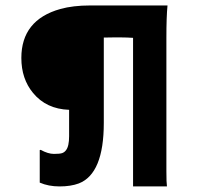

<svg xmlns="http://www.w3.org/2000/svg" viewBox="-20 -669 706 689"><path d="M262.7 -10.7Q233.9 0 193.8 0Q153.8 0 122.6 -13.7V-130.4L126 -131.3Q152.3 -116.7 173.6 -116.7Q194.8 -116.7 203.1 -119.6Q211.4 -122.6 216.8 -129.9Q228 -144 228 -180.2V-274.9Q146 -277.8 98.6 -335.4Q56.6 -386.2 56.6 -460.9Q56.6 -597.2 196.3 -636.7Q242.2 -649.4 303.2 -649.4H581.1Q577.1 -609.4 577.1 -532.7V-54.7Q577.1 -12.7 579.1 0H457.5V-533.2Q434.1 -534.7 417 -534.7H384.3Q368.7 -534.7 352.5 -534.2V-228Q352.5 -45.4 262.7 -10.7Z"/></svg>

Font: Hammersmith One
Style: Regular
Weight: 400
Designer: Nicole Fally
Foundry: Nicole Fally
Version: Version 1.003